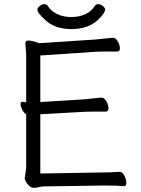

<svg xmlns="http://www.w3.org/2000/svg" viewBox="-20 -894 678 924"><path d="M486 -849Q486 -831 449 -796Q401 -754 325 -754Q249 -754 204.5 -792Q160 -830 160 -848Q160 -856 171 -865Q182 -874 193.5 -874Q205 -874 211 -864Q225 -841 255 -826.5Q285 -812 323.5 -812Q362 -812 392 -826.5Q422 -841 435 -864Q441 -874 452.5 -874Q464 -874 475 -865Q486 -856 486 -849ZM472 -64Q510 -64 555 -67H556Q569 -67 578.5 -48.5Q588 -30 588 -14Q588 2 577 2H576Q552 -1 489 -1H473L195 3Q179 3 167.5 6.5Q156 10 141.5 10Q127 10 113 -7.5Q99 -25 99 -37L106 -84V-344Q95 -350 87 -366Q79 -382 79 -393Q79 -404 87 -404H89Q97 -402 106 -402V-634L102 -685Q102 -699 116 -699Q130 -699 149 -693Q168 -687 169 -686L440 -704Q463 -706 488.5 -709Q514 -712 525.5 -712Q537 -712 547 -694.5Q557 -677 557 -661.5Q557 -646 544 -646H482Q455 -646 441 -645L174 -627V-403L385 -416Q408 -418 433.5 -421Q459 -424 470.5 -424Q482 -424 492 -406.5Q502 -389 502 -373Q502 -357 489 -357H426Q400 -357 386 -356L174 -344V-59Z"/></svg>

Font: Moon Stars Kai T
Style: Regular
Weight: 400
Designer: GuiWonder
Version: Version 1.101